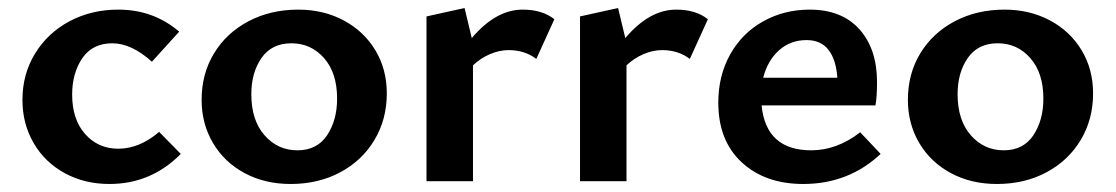

<svg xmlns="http://www.w3.org/2000/svg" viewBox="-20 -452 2783 479"><path d="M36 -203Q36 -267 67.5 -318.5Q99 -370 153.5 -399Q208 -428 275 -428Q363 -428 427 -373L359 -298Q308 -344 260 -344Q211 -344 185.5 -307Q160 -270 160 -216Q160 -154 192.5 -117.5Q225 -81 275 -81Q328 -81 377 -123L431 -68Q357 7 253 7Q191 7 141.5 -20Q92 -47 64 -95Q36 -143 36 -203Z M483 -203Q483 -268 514 -319Q545 -370 600 -399Q655 -428 724 -428Q787 -428 837.5 -401Q888 -374 916.5 -326.5Q945 -279 945 -219Q945 -154 914 -102.5Q883 -51 828.5 -22Q774 7 705 7Q641 7 590.5 -20Q540 -47 511.5 -95Q483 -143 483 -203ZM821 -206Q821 -270 788.5 -307Q756 -344 707 -344Q658 -344 632.5 -307.5Q607 -271 607 -217Q607 -152 640 -114.5Q673 -77 722 -77Q771 -77 796 -114.5Q821 -152 821 -206Z M1363 -404 1318 -305Q1289 -327 1249 -327Q1226 -327 1202.5 -317Q1179 -307 1160 -289V0H1044V-411L1139 -432L1157 -357Q1217 -428 1284 -428Q1333 -428 1363 -404Z M1746 -404 1701 -305Q1672 -327 1632 -327Q1609 -327 1585.5 -317Q1562 -307 1543 -289V0H1427V-411L1522 -432L1540 -357Q1600 -428 1667 -428Q1716 -428 1746 -404Z M2177 -68Q2097 7 1984 7Q1889 7 1830.5 -47Q1772 -101 1772 -196Q1772 -263 1801.5 -316Q1831 -369 1883.5 -398.5Q1936 -428 2000 -428Q2080 -428 2124 -379Q2168 -330 2168 -247Q2168 -209 2164 -189H1880Q1891 -77 2004 -77Q2068 -77 2126 -122ZM1884 -258H2069Q2066 -303 2047 -327.5Q2028 -352 1992 -352Q1952 -352 1923.5 -326.5Q1895 -301 1884 -258Z M2245 -203Q2245 -268 2276 -319Q2307 -370 2362 -399Q2417 -428 2486 -428Q2549 -428 2599.5 -401Q2650 -374 2678.5 -326.5Q2707 -279 2707 -219Q2707 -154 2676 -102.5Q2645 -51 2590.5 -22Q2536 7 2467 7Q2403 7 2352.5 -20Q2302 -47 2273.5 -95Q2245 -143 2245 -203ZM2583 -206Q2583 -270 2550.5 -307Q2518 -344 2469 -344Q2420 -344 2394.5 -307.5Q2369 -271 2369 -217Q2369 -152 2402 -114.5Q2435 -77 2484 -77Q2533 -77 2558 -114.5Q2583 -152 2583 -206Z"/></svg>

Font: Ysabeau Infant
Style: Bold
Weight: 700
Designer: Christian Thalmann (Catharsis Fonts)
Version: Version 0.003